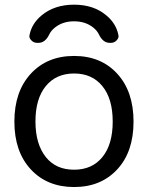

<svg xmlns="http://www.w3.org/2000/svg" viewBox="-20 -791 610 801"><path d="M469.7 -85Q401.4 -10.7 289.1 -10.7Q176.8 -10.7 108.4 -84.5Q40 -158.2 40 -283.7Q40 -409.2 108.4 -483.4Q176.8 -557.6 289.1 -557.6Q401.4 -557.6 469.2 -483.4Q537.1 -409.2 537.1 -283.7Q537.1 -158.2 469.7 -85ZM171.9 -134.8Q213.9 -83 289.1 -83Q364.3 -83 407.2 -135.7Q450.2 -188.5 450.2 -283.7Q450.2 -378.9 407.2 -431.6Q364.3 -484.4 289.1 -484.4Q213.9 -484.4 170.9 -431.6Q127.9 -378.9 127.9 -284.2Q127.9 -189.5 171.9 -134.8ZM473.6 -646.5Q474.6 -643.6 474.6 -640.6Q474.6 -630.9 466.8 -623Q457 -612.3 443.4 -612.3H437.5Q410.2 -612.3 393.6 -645.5Q385.7 -663.1 368.2 -676.8Q335.9 -702.1 289.1 -702.1Q242.2 -702.1 210 -676.8Q192.4 -663.1 184.6 -645.5Q168 -612.3 140.6 -612.3H134.8Q120.1 -612.3 110.4 -623Q102.5 -630.9 102.5 -640.6Q102.5 -643.6 103.5 -646.5Q113.3 -693.4 153.3 -726.6Q207 -771.5 289.1 -771.5Q371.1 -771.5 423.8 -726.6Q463.9 -693.4 473.6 -646.5Z"/></svg>

Font: Gen Jyuu GothicL Regular
Style: Regular
Weight: 400
Designer: [Source Han Sans]
Ryoko NISHIZUKA  (kana & ideographs); Paul D. Hunt (Latin, Greek & Cyrillic); Wenlong ZHANG  (bopomofo
Version: Version 1.002.20150607